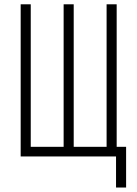

<svg xmlns="http://www.w3.org/2000/svg" viewBox="-20 -713 626 875"><path d="M74.2 0H508.8V141.6H554.7V-43.9H511.7V-693.4H465.8V-43.9H315.9V-693.4H270V-43.9H120.1V-693.4H74.2Z"/></svg>

Font: Cascadia Mono PL ExtraLight
Style: Regular
Weight: 200
Monospace: yes
Designer: Aaron Bell
Foundry: Saja Typeworks
Version: Version 2404.023